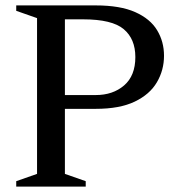

<svg xmlns="http://www.w3.org/2000/svg" viewBox="-20 -690 648 710"><path d="M40 -650V-670H334Q424.5 -670 480 -645.2Q535.5 -620.5 561 -578.2Q586.5 -536 586.5 -484Q586.5 -430.5 560.2 -385.8Q534 -341 478.2 -314.2Q422.5 -287.5 334 -287.5H220V-47L297 -20V0H40V-20L117 -47V-623ZM480.5 -479Q480.5 -546 437.5 -582.2Q394.5 -618.5 287 -618.5H220V-338.5H334Q397.5 -338.5 439 -374.2Q480.5 -410 480.5 -479Z"/></svg>

Font: Newsreader Text Medium
Style: Regular
Weight: 500
Designer: Hugues Gentile
Foundry: Production Type
Version: Version 1.001